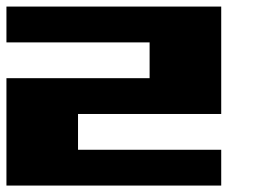

<svg xmlns="http://www.w3.org/2000/svg" viewBox="-20 -576 818 596"><path d="M444.4 -333.3V-444.4H0V-555.6H666.7V-222.2H222.2V-111.1H666.7V0H0V-333.3Z"/></svg>

Font: Pixeloid Sans
Style: Bold
Weight: 700
Monospace: yes
Designer: GGBot
Version: 0.3